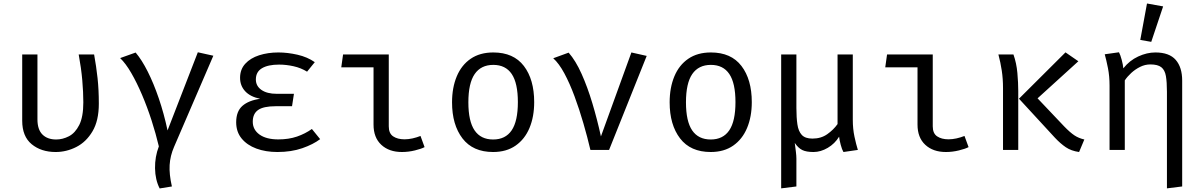

<svg xmlns="http://www.w3.org/2000/svg" viewBox="-20 -848 6809 1086"><path d="M512.3 -540Q524.6 -472.3 531.8 -406.4Q539 -340.5 539 -261.5Q539 -165.6 503.3 -105.4Q467.7 -45.1 411.8 -16.7Q355.9 11.8 294.9 11.8Q212.8 11.8 159.2 -32.3Q105.6 -76.4 105.6 -165.1V-540H191.8V-172.8Q191.8 -115.4 220 -87.2Q248.2 -59 297.9 -59Q334.4 -59 369.7 -77.2Q405.1 -95.4 428.2 -141Q451.3 -186.7 451.3 -269.2Q451.3 -326.2 445.4 -394.1Q439.5 -462.1 425.1 -540Z M1099 -552.3 1186.7 -532.8 964.6 -17.4Q942.6 33.3 939.5 85.4Q936.4 137.4 952.3 206.7L883.1 217.9Q857.9 168.7 856.9 103.6Q855.9 38.5 878.5 -20Q861.5 -91.8 837.2 -167.2Q812.8 -242.6 783.3 -311.8Q753.8 -381 722.3 -435.4Q690.8 -489.7 659.5 -519.5L747.2 -550.8Q782.1 -509.7 815.6 -443.1Q849.2 -376.4 878.2 -291.5Q907.2 -206.7 927.7 -110.3Z M1631.8 -247.2H1539.5Q1470.3 -247.2 1440 -225.9Q1409.7 -204.6 1409.7 -159.5Q1409.7 -114.4 1447.9 -86.9Q1486.2 -59.5 1554.4 -59.5Q1613.3 -59.5 1660 -75.6Q1706.7 -91.8 1744.1 -118.5L1790.8 -61Q1751.8 -31.3 1689.7 -9.7Q1627.7 11.8 1549.2 11.8Q1482.6 11.8 1430 -7.7Q1377.4 -27.2 1346.7 -64.6Q1315.9 -102.1 1315.9 -156.4Q1315.9 -217.9 1351 -249Q1386.2 -280 1451.3 -289.2Q1394.9 -301 1366.4 -332.3Q1337.9 -363.6 1337.9 -407.7Q1337.9 -455.4 1367.2 -487.4Q1396.4 -519.5 1445.9 -535.4Q1495.4 -551.3 1554.9 -551.3Q1606.2 -551.3 1662.6 -538.5Q1719 -525.6 1760.5 -496.4L1716.9 -442.6Q1682.1 -464.1 1640.5 -473.3Q1599 -482.6 1558.5 -482.6Q1496.4 -482.6 1461.8 -462.1Q1427.2 -441.5 1427.2 -398.5Q1427.2 -361.5 1458.7 -339.5Q1490.3 -317.4 1545.1 -317.4H1642.6Z M2092.8 -467.2H1910.3L1920.5 -540H2179V-133.3Q2179 -93.3 2203.8 -76.7Q2228.7 -60 2268.2 -60Q2289.7 -60 2313.1 -65.1Q2336.4 -70.3 2358.5 -79L2381.5 -15.9Q2363.6 -6.2 2326.9 2.8Q2290.3 11.8 2253.3 11.8Q2180.5 11.8 2136.7 -29Q2092.8 -69.7 2092.8 -143.1Z M2770.3 -551.3Q2884.6 -551.3 2943.1 -474.9Q3001.5 -398.5 3001.5 -270.3Q3001.5 -187.7 2974.9 -124.1Q2948.2 -60.5 2896.4 -24.4Q2844.6 11.8 2769.2 11.8Q2654.9 11.8 2595.9 -65.1Q2536.9 -142.1 2536.9 -269.2Q2536.9 -352.3 2563.6 -416.2Q2590.3 -480 2642.3 -515.6Q2694.4 -551.3 2770.3 -551.3ZM2770.3 -481Q2700.5 -481 2664.9 -429.2Q2629.2 -377.4 2629.2 -269.2Q2629.2 -162.1 2664.4 -110.5Q2699.5 -59 2769.2 -59Q2839 -59 2874.1 -110.8Q2909.2 -162.6 2909.2 -270.3Q2909.2 -377.9 2874.4 -429.5Q2839.5 -481 2770.3 -481Z M3319.5 0Q3302.6 -72.3 3279.7 -151Q3256.9 -229.7 3229.7 -303.1Q3202.6 -376.4 3172.1 -433.1Q3141.5 -489.7 3109.2 -518.5L3196.4 -550.3Q3236.4 -504.6 3269.7 -430Q3303.1 -355.4 3330.5 -264.1Q3357.9 -172.8 3379 -76.4L3551.3 -551.3L3637.9 -531.8L3425.1 0Z M4001 -551.3Q4115.4 -551.3 4173.8 -474.9Q4232.3 -398.5 4232.3 -270.3Q4232.3 -187.7 4205.6 -124.1Q4179 -60.5 4127.2 -24.4Q4075.4 11.8 4000 11.8Q3885.6 11.8 3826.7 -65.1Q3767.7 -142.1 3767.7 -269.2Q3767.7 -352.3 3794.4 -416.2Q3821 -480 3873.1 -515.6Q3925.1 -551.3 4001 -551.3ZM4001 -481Q3931.3 -481 3895.6 -429.2Q3860 -377.4 3860 -269.2Q3860 -162.1 3895.1 -110.5Q3930.3 -59 4000 -59Q4069.7 -59 4104.9 -110.8Q4140 -162.6 4140 -270.3Q4140 -377.9 4105.1 -429.5Q4070.3 -481 4001 -481Z M4803.6 -540V-171.8Q4803.6 -119 4813.1 -74.9Q4822.6 -30.8 4832.3 0L4750.8 11.8Q4742.6 -1.5 4735.4 -28.5Q4728.2 -55.4 4726.2 -74.9Q4702.1 -35.4 4662.1 -11.8Q4622.1 11.8 4581.5 11.8Q4540.5 11.8 4517.7 0.5Q4494.9 -10.8 4475.4 -39.5Q4479 -11.8 4481.8 10.8Q4484.6 33.3 4484.6 49.7V206.7L4398.5 217.4V-540H4484.6V-237.4Q4484.6 -183.1 4490.3 -144.4Q4495.9 -105.6 4515.1 -84.9Q4534.4 -64.1 4575.4 -64.1Q4624.1 -64.1 4659.2 -89Q4694.4 -113.8 4717.4 -146.2V-540Z M5169.7 -467.2H4987.2L4997.4 -540H5255.9V-133.3Q5255.9 -93.3 5280.8 -76.7Q5305.6 -60 5345.1 -60Q5366.7 -60 5390 -65.1Q5413.3 -70.3 5435.4 -79L5458.5 -15.9Q5440.5 -6.2 5403.8 2.8Q5367.2 11.8 5330.3 11.8Q5257.4 11.8 5213.6 -29Q5169.7 -69.7 5169.7 -143.1Z M6006.7 -551.8 6079.5 -501.5 5848.7 -291.8 5999.5 -132.8Q6032.8 -98.5 6057.2 -82.3Q6081.5 -66.2 6113.3 -59L6083.6 11.8Q6039 5.6 6008.2 -15.4Q5977.4 -36.4 5946.7 -69.2L5743.6 -289.7ZM5712.3 -540Q5729.7 -490.8 5734.6 -434.9Q5739.5 -379 5739.5 -332.8V0H5653.3V-349.2Q5653.3 -402.1 5646.4 -447.9Q5639.5 -493.8 5627.2 -540Z M6514.9 -551.3Q6593.8 -551.3 6630.3 -509.2Q6666.7 -467.2 6666.7 -392.3V206.7L6580.5 217.4V-328.7Q6580.5 -384.1 6574.6 -417.9Q6568.7 -451.8 6548.7 -467.7Q6528.7 -483.6 6486.7 -483.6Q6456.4 -483.6 6428.7 -469.7Q6401 -455.9 6378.7 -435.4Q6356.4 -414.9 6342.1 -393.3V0H6255.9V-363.1Q6255.9 -417.4 6246.9 -462.6Q6237.9 -507.7 6228.7 -541L6309.2 -552.3Q6316.9 -538.5 6324.6 -509.7Q6332.3 -481 6333.8 -461.5Q6368.7 -505.6 6417.9 -528.5Q6467.2 -551.3 6514.9 -551.3ZM6467.7 -828.2 6559 -811.8 6491.8 -611.3 6429.7 -622.1Z"/></svg>

Font: FiraCode Nerd Font
Style: Regular
Weight: 400
Designer: Carrois Corporate, Edenspiekermann AG, Nikita Prokopov
Foundry: Carrois Corporate, Edenspiekermann AG, Nikita Prokopov
Version: Version 6.002;Nerd Fonts 2.1.0